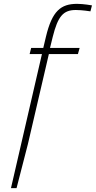

<svg xmlns="http://www.w3.org/2000/svg" viewBox="-20 -749 498 998"><path d="M385 -468 394 -500H240L254 -557C281 -665 309 -697 374 -697C408 -697 450 -690 450 -690L458 -721C458 -721 414 -729 381 -729C296 -729 251 -692 219 -559L205 -500H142L134 -468H198L37 229H66L125 0L234 -468Z"/></svg>

Font: RazerF5 Thin
Style: Italic
Weight: 250
Foundry: Razer Inc.
Version: Version 2